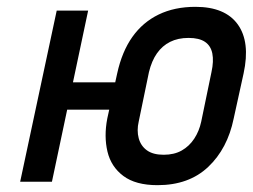

<svg xmlns="http://www.w3.org/2000/svg" viewBox="-20 -532 740 562"><path d="M147 -291 130 -211H347L364 -291ZM664 -185 693 -317Q713 -409 676 -460.5Q639 -512 552 -512Q491 -512 444.5 -489.5Q398 -467 367.5 -424Q337 -381 323 -317L294 -185Q284 -133 294.5 -88.5Q305 -44 341 -17Q377 10 441 10Q533 10 589.5 -43.5Q646 -97 664 -185ZM599 -321 569 -176Q563 -148 548.5 -126Q534 -104 512 -91.5Q490 -79 459 -79Q428 -79 410 -92Q392 -105 386 -127.5Q380 -150 386 -176L416 -321Q424 -354 439.5 -376Q455 -398 478 -409.5Q501 -421 532 -421Q563 -421 580 -409.5Q597 -398 601.5 -375.5Q606 -353 599 -321ZM39 0H132L238 -501H146Z"/></svg>

Font: Advent Pro SemiBold
Style: Italic
Weight: 600
Italic angle: -12°
Version: Version 3.000